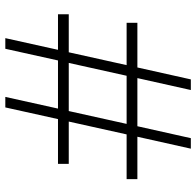

<svg xmlns="http://www.w3.org/2000/svg" viewBox="-28 -728 755 740"><g transform="rotate(-90 350.0 -357.5)"><path d="M188 0H147.5L193.5 -206H30V-247.5H202.5L252 -470.5H89V-512H261.5L306.5 -715H347L302 -512H487.5L532.5 -715H573.5L528.5 -512H665.5V-470.5H519L469.5 -247.5H632.5V-206H460.5L414.5 0H373.5L419.5 -206H234ZM243 -247.5H428.5L478 -470.5H292.5Z"/></g></svg>

Font: Newsreader Display ExtraBold
Style: Regular
Weight: 800
Designer: Hugues Gentile
Foundry: Production Type
Version: Version 1.001